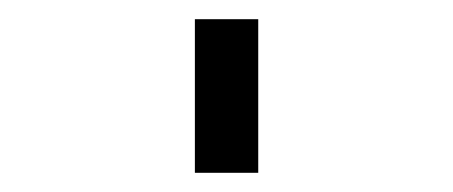

<svg xmlns="http://www.w3.org/2000/svg" viewBox="-20 34 472 200"><path d="M183 214H249V54H183Z"/></svg>

Font: Iosevka Sparkle Light
Style: Regular
Weight: 300
Designer: Belleve Invis
Foundry: Belleve Invis
Version: Version 4.5.0; ttfautohint (v1.8.3)